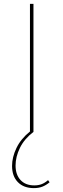

<svg xmlns="http://www.w3.org/2000/svg" viewBox="-20 -678 326 987"><path d="M235 259Q217 274 198 281.5Q179 289 154 289Q102 289 72 258.5Q42 228 42 175Q42 130 64.5 83Q87 36 134 -2V-658H152V0Q105 36 82.5 82Q60 128 60 173Q60 220 85.5 247.5Q111 275 156 275Q178 275 194.5 268.5Q211 262 227 248Z"/></svg>

Font: Ysabeau Infant Thin
Style: Regular
Weight: 200
Designer: Christian Thalmann (Catharsis Fonts)
Version: Version 0.003